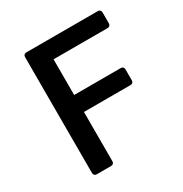

<svg xmlns="http://www.w3.org/2000/svg" viewBox="-149 -738 810 851"><g transform="rotate(-30 256.0 -312.0)"><path d="M87.9 -608.4V-15.6C87.9 -5.9 93.8 0 103.5 0H176.8C186.5 0 192.4 -5.9 192.4 -15.6V-267.6H430.7C440.4 -267.6 446.3 -273.4 446.3 -283.2V-338.9C446.3 -348.6 440.4 -354.5 430.7 -354.5H192.4V-537.1H468.8C478.5 -537.1 484.4 -543 484.4 -552.7V-608.4C484.4 -618.2 478.5 -624 468.8 -624H103.5C93.8 -624 87.9 -618.2 87.9 -608.4Z"/></g></svg>

Font: Ed Sans Neue Medium
Style: Regular
Weight: 500
Designer: Stephen Hutchings
Version: Version 1.004;PS 001.004;hotconv 1.0.88;makeotf.lib2.5.64775